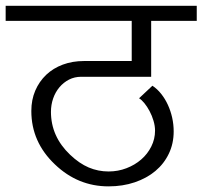

<svg xmlns="http://www.w3.org/2000/svg" viewBox="-20 -707 716 679"><path d="M675.8 -633.3H514.6V-435.5H267.1Q243.7 -435.5 224.1 -425.5Q204.6 -415.5 190.2 -398.4Q175.8 -381.3 168 -358.9Q160.2 -336.4 160.2 -311.5Q160.2 -224.1 228 -159.7Q260.3 -128.9 293.7 -114.7Q327.1 -100.6 363.8 -100.6Q397.5 -100.6 427.2 -112.1Q457 -123.5 479.5 -143.1Q502 -162.6 515.1 -189Q528.3 -215.3 528.3 -245.1Q528.3 -261.7 522.9 -279.8Q517.6 -297.9 509 -314Q500.5 -330.1 490.5 -342.3Q480.5 -354.5 471.7 -359.4L519 -403.8Q536.1 -392.6 550 -375Q564 -357.4 573.7 -336.2Q583.5 -314.9 588.9 -290.8Q594.2 -266.6 594.2 -242.2Q594.2 -199.2 577.1 -163.6Q560.1 -127.9 529.5 -102.3Q499 -76.7 456.5 -62.3Q414.1 -47.9 363.8 -47.9Q255.4 -47.9 174.3 -125.5Q90.8 -204.6 90.8 -314.5Q90.8 -354 104.7 -386.5Q118.7 -418.9 143.3 -442.4Q168 -465.8 202.1 -478.5Q236.3 -491.2 276.9 -491.2H445.8V-633.3H0V-686.5H675.8Z"/></svg>

Font: SakalBharati
Style: Regular
Weight: 400
Designer: CDAC GIST
Foundry: CDAC
Version: 13.02